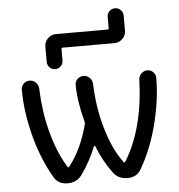

<svg xmlns="http://www.w3.org/2000/svg" viewBox="-57 -923 894 957"><g transform="rotate(-5 390.0 -444.5)"><path d="M505.9 -766.6Q513.7 -766.6 513.7 -773.4V-829.1Q513.7 -845.7 525.4 -857.4Q537.1 -869.1 553.7 -869.1Q570.3 -869.1 582 -857.4Q593.8 -845.7 593.8 -829.1V-753.9Q593.8 -730.5 576.7 -713.4Q559.6 -696.3 536.1 -696.3H277.3Q270.5 -696.3 270.5 -689.5V-632.8Q270.5 -616.2 258.8 -604.5Q247.1 -592.8 231 -592.8Q214.8 -592.8 203.1 -604.5Q191.4 -616.2 191.4 -632.8V-709Q191.4 -732.4 208.5 -749.5Q225.6 -766.6 249 -766.6ZM249 -102.5Q252.9 -96.7 257.8 -102.5Q321.3 -182.6 353.5 -305.7Q355.5 -312.5 353.5 -319.3Q325.2 -425.8 325.2 -505.9Q325.2 -522.5 336.9 -534.2Q349.6 -546.9 367.7 -546.9Q385.7 -546.9 398.4 -534.2Q411.1 -521.5 412.1 -503.9Q416 -384.8 445.3 -284.2Q476.6 -172.9 529.3 -102.5Q534.2 -96.7 538.1 -102.5Q635.7 -259.8 643.6 -504.9Q644.5 -522.5 657.2 -534.7Q669.9 -546.9 687.5 -546.9Q705.1 -546.9 716.8 -534.2Q728.5 -522.5 728.5 -505.9Q728.5 -388.7 692.4 -255.9Q662.1 -146.5 610.4 -57.6Q588.9 -20.5 543 -20.5Q496.1 -20.5 470.7 -55.7Q424.8 -118.2 395.5 -193.4Q394.5 -195.3 392.6 -195.3Q390.6 -195.3 389.6 -193.4Q360.4 -120.1 314.5 -55.7Q289.1 -20.5 242.7 -20.5Q196.3 -20.5 174.8 -57.6Q123 -146.5 91.8 -256.8Q55.7 -388.7 55.7 -504.9Q55.7 -521.5 67.4 -534.2Q80.1 -546.9 98.1 -546.9Q116.2 -546.9 128.9 -534.2Q141.6 -521.5 142.6 -503.9Q146.5 -389.6 171.9 -292Q200.2 -181.6 249 -102.5Z"/></g></svg>

Font: Gen Jyuu Gothic P Regular
Style: Regular
Weight: 400
Designer: [Source Han Sans]
Ryoko NISHIZUKA  (kana & ideographs); Paul D. Hunt (Latin, Greek & Cyrillic); Wenlong ZHANG  (bopomofo
Version: Version 1.002.20150607